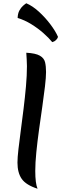

<svg xmlns="http://www.w3.org/2000/svg" viewBox="-20 -1125 384 1176"><path d="M262 -684Q262 -652 255.5 -596Q249 -540 239 -471Q229 -402 219 -330Q209 -258 202.5 -192.5Q196 -127 196 -78Q196 -2 210 31Q139 8 113 -29.5Q87 -67 87 -129Q87 -160 93 -211.5Q99 -263 107.5 -327Q116 -391 124.5 -460Q133 -529 139 -596Q145 -663 145 -720Q145 -741 143.5 -762Q142 -783 141 -802Q198 -799 224 -784Q250 -769 256 -744Q262 -719 262 -684ZM335 -900Q333 -889 323 -879.5Q313 -870 300 -867Q279 -893 245.5 -922.5Q212 -952 171.5 -977Q131 -1002 88 -1015Q89 -1043 99 -1061Q109 -1079 121 -1089.5Q133 -1100 141 -1105Q179 -1089 217.5 -1054Q256 -1019 287.5 -977.5Q319 -936 335 -900Z"/></svg>

Font: Merienda Medium
Style: Regular
Weight: 500
Designer: Eduardo Rodriguez Tunni
Foundry: Eduardo Rodriguez Tunni
Version: Version 2.001; ttfautohint (v1.8.4.7-5d5b)